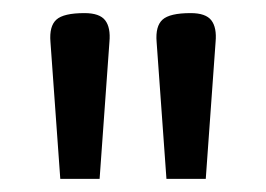

<svg xmlns="http://www.w3.org/2000/svg" viewBox="-20 -810 406 293"><path d="M147 -746 132 -537H72L57 -746Q55 -770 66 -780Q77 -790 109 -790Q132 -790 140.5 -779Q149 -768 147 -746ZM309 -746 294 -537H234L219 -746Q217 -770 228 -780Q239 -790 271 -790Q294 -790 302.5 -779Q311 -768 309 -746Z"/></svg>

Font: Enriqueta
Style: Regular
Weight: 400
Designer: Viviana Monsalve, Gustavo Ibarra
Foundry: Viviana Monsalve, Gustavo Ibarra
Version: Version 1.002